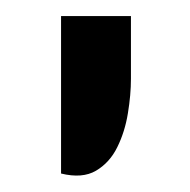

<svg xmlns="http://www.w3.org/2000/svg" viewBox="-20 -118 237 239"><path d="M56 98V-98H143V-20Q143 0 139.2 23Q135.5 46 126 65.2Q116.5 84.5 99.5 94.5Q82.5 104.5 56 98Z"/></svg>

Font: Expletus Sans
Style: Regular
Weight: 400
Designer: Jasper de Waard
Foundry: Designtown
Version: Version 7.500